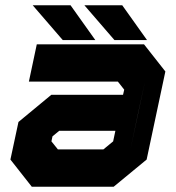

<svg xmlns="http://www.w3.org/2000/svg" viewBox="-20 -708 666 728"><path d="M100.5 0 19.5 -103 50 -245.5 174.5 -348.5H446.5L451 -368L427 -398.5H89.5L119.5 -540H526L607 -437L536 -103L411 0ZM152 -69 101 -132 121 -225 185 -278H503.5L473.5 -137L390.5 -69ZM152 -69H390.5L473.5 -137L530.5 -403L479 -467H166.5H479L530.5 -403L503.5 -278H185L121 -225L101 -132ZM199.5 -141.5H372L409 -172L417.5 -212H204.5L179 -191L175 -172ZM537.5 -556H414L300 -688H443.5ZM449.5 -590 403 -653H403.5L450 -590ZM341.5 -556H218L104 -688H247.5ZM253.5 -590 207 -653H207.5L254 -590Z"/></svg>

Font: Tourney Black
Style: Italic
Weight: 900
Italic angle: -12°
Version: Version 1.015